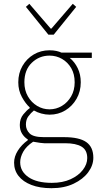

<svg xmlns="http://www.w3.org/2000/svg" viewBox="-20 -754 520 1008"><path d="M250 234Q189 234 145 217Q101 200 77.5 170Q54 140 54 100Q54 68 73.5 37Q93 6 126 -18V-22Q108 -33 96 -52Q84 -71 84 -98Q84 -131 102.5 -153.5Q121 -176 136 -186V-190Q114 -210 95 -244.5Q76 -279 76 -322Q76 -370 98 -408Q120 -446 157 -468Q194 -490 240 -490Q260 -490 276 -486.5Q292 -483 302 -478H462V-450H346Q372 -429 388 -396Q404 -363 404 -322Q404 -274 382 -235.5Q360 -197 323 -174.5Q286 -152 240 -152Q219 -152 197 -158Q175 -164 158 -174Q142 -161 129 -143.5Q116 -126 116 -100Q116 -73 135.5 -53.5Q155 -34 210 -34H316Q396 -34 433 -8Q470 18 470 74Q470 114 443 150.5Q416 187 366.5 210.5Q317 234 250 234ZM252 206Q309 206 350.5 187Q392 168 415 138Q438 108 438 76Q438 34 408.5 16Q379 -2 322 -2H212Q208 -2 191 -4Q174 -6 154 -10Q118 14 102 42.5Q86 71 86 98Q86 146 129.5 176Q173 206 252 206ZM240 -180Q275 -180 305 -198Q335 -216 353.5 -248Q372 -280 372 -322Q372 -365 354 -396Q336 -427 306 -444.5Q276 -462 240 -462Q186 -462 147 -424.5Q108 -387 108 -322Q108 -280 126.5 -248Q145 -216 175 -198Q205 -180 240 -180ZM234 -572 116 -718 134 -734 246 -604H250L362 -734L380 -718L262 -572Z"/></svg>

Font: Assistant ExtraLight ExtraLight
Style: Regular
Weight: 250
Version: Version 3.000